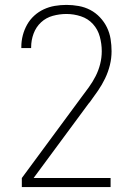

<svg xmlns="http://www.w3.org/2000/svg" viewBox="-20 -763 540 783"><path d="M69 0V-37L311 -365Q327 -386 342.5 -407.5Q358 -429 370 -452.5Q382 -476 388.5 -502Q395 -528 395 -554Q395 -584 387 -613.5Q379 -643 359 -665Q339 -687 310 -696.5Q281 -706 251 -706Q223 -706 195.5 -698.5Q168 -691 147.5 -672Q127 -653 117 -626Q107 -599 107 -571Q107 -570 107 -569Q107 -568 107 -567H67Q67 -568 67 -569.5Q67 -571 67 -572Q67 -596 73 -619Q79 -642 90.5 -662.5Q102 -683 119.5 -699Q137 -715 158.5 -725Q180 -735 203.5 -739Q227 -743 251 -743Q276 -743 301 -738.5Q326 -734 348 -722.5Q370 -711 387.5 -692.5Q405 -674 416 -651.5Q427 -629 431 -604Q435 -579 435 -554Q435 -525 428 -497Q421 -469 408.5 -443Q396 -417 379.5 -393Q363 -369 346 -346L344 -344Q344 -344 344 -343.5Q344 -343 343 -343L117 -37H431V0Z"/></svg>

Font: Iosevka SS04 Extralight
Style: Regular
Weight: 200
Monospace: yes
Designer: Belleve Invis
Foundry: Belleve Invis
Version: Version 19.0.0; ttfautohint (v1.8.4)